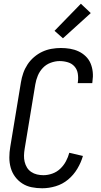

<svg xmlns="http://www.w3.org/2000/svg" viewBox="-20 -1000 540 1028"><path d="M206 8Q177 8 149.5 2.5Q122 -3 99.5 -17.5Q77 -32 61 -53.5Q45 -75 37.5 -101.5Q30 -128 30 -156.5Q30 -185 35 -214L92 -559Q96 -584 104.5 -608.5Q113 -633 127.5 -655Q142 -677 162.5 -694.5Q183 -712 206.5 -723Q230 -734 255.5 -738.5Q281 -743 306 -743Q331 -743 355 -739Q379 -735 400.5 -725Q422 -715 439 -698.5Q456 -682 465 -660.5Q474 -639 476.5 -614.5Q479 -590 475 -564L474 -555H396L397 -561Q400 -584 396.5 -606Q393 -628 379 -644Q365 -660 343.5 -666.5Q322 -673 299 -673Q276 -673 251.5 -664Q227 -655 209.5 -636.5Q192 -618 182.5 -595Q173 -572 169 -548L112 -203Q109 -185 108.5 -167.5Q108 -150 112 -133.5Q116 -117 124.5 -103Q133 -89 147 -79.5Q161 -70 178 -66Q195 -62 212 -62Q236 -62 260 -70.5Q284 -79 302.5 -96.5Q321 -114 333 -136.5Q345 -159 351 -182L424 -165Q414 -130 394 -96.5Q374 -63 344.5 -38.5Q315 -14 278.5 -3Q242 8 206 8ZM317 -795 272 -835 413 -980 466 -930Z"/></svg>

Font: Iosevka
Style: Italic
Weight: 400
Italic angle: -9°
Monospace: yes
Designer: Belleve Invis
Foundry: Belleve Invis
Version: Version 32.5.0; ttfautohint (v1.8.4)